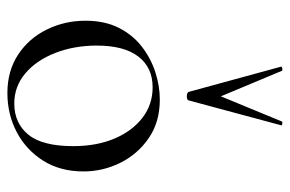

<svg xmlns="http://www.w3.org/2000/svg" viewBox="-152 -618 783 519"><g transform="rotate(90 239.5 -358.5)"><path d="M231.4 13Q171.6 13 127.6 -16Q83.6 -45 59.8 -93.5Q36 -142 36 -198Q36 -250 55.2 -288Q74.4 -326 106.2 -350.5Q138 -375 175.4 -387Q212.8 -399 249.2 -399Q310 -399 353.5 -369Q397 -339 420.2 -292Q443.4 -245 443.4 -192.8Q443.4 -129.4 414.1 -83.3Q384.8 -37.2 336.8 -12.1Q288.8 13 231.4 13ZM259.8 -5.6Q312.6 -5.6 343.8 -43.4Q375 -81.2 375 -165Q375 -228.4 354.5 -276.6Q334 -324.8 298.2 -352.2Q262.4 -379.6 216 -379.6Q162.6 -379.6 132.9 -341Q103.2 -302.4 103.2 -228.6Q103.2 -167.8 123 -116.7Q142.8 -65.6 178.2 -35.6Q213.6 -5.6 259.8 -5.6ZM160.4 -726Q159.4 -729 164.9 -730Q170.4 -731 171.4 -729L240.4 -564L308.4 -729Q309.6 -731 315 -730Q320.4 -729 318.4 -726L251.4 -477Q250.4 -472 240.4 -472Q230.4 -472 228.4 -477Z"/></g></svg>

Font: Cormorant Infant Light
Style: Regular
Weight: 300
Designer: Christian Thalmann (Catharsis Fonts)
Foundry: Catharsis Fonts
Version: Version 4.001